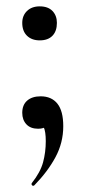

<svg xmlns="http://www.w3.org/2000/svg" viewBox="-20 -397 269 604"><path d="M108 -94Q142 -94 160.5 -71Q179 -48 179 0Q179 52 154.5 97.5Q130 143 88 186Q84 189 81 186Q78 183 80 179Q107 145 115.5 113.5Q124 82 124 47Q124 17 117.5 3Q111 -11 101 -20L138 -27Q139 -10 128.5 -1Q118 8 100 8Q76 8 63 -6Q50 -20 50 -42Q50 -67 65.5 -80.5Q81 -94 108 -94ZM105 -270Q80 -270 65 -284.5Q50 -299 50 -325Q50 -348 65 -362.5Q80 -377 105 -377Q131 -377 145 -362.5Q159 -348 159 -325Q159 -299 145 -284.5Q131 -270 105 -270Z"/></svg>

Font: Cormorant SemiBold
Style: Regular
Weight: 600
Designer: Christian Thalmann (Catharsis Fonts)
Foundry: Catharsis Fonts
Version: Version 4.000